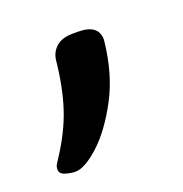

<svg xmlns="http://www.w3.org/2000/svg" viewBox="-58 -161 314 329"><g transform="rotate(-20 99.0 4.0)"><path d="M29 116Q21 116 11 113Q1 110 1 102Q1 97 3 93.5Q5 90 9 84Q34 46 46 9.5Q58 -27 63 -76Q65 -90 75.5 -99Q86 -108 106 -108H115Q152 -108 152 -80Q146 -20 122.5 24Q99 68 72.5 92Q46 116 29 116Z"/></g></svg>

Font: Asap
Style: Italic
Weight: 400
Italic angle: -6°
Designer: Pablo Cosgaya
Foundry: Omnibus-Type
Version: Version 3.001; ttfautohint (v1.8.3)